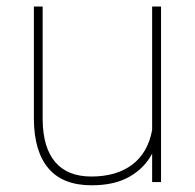

<svg xmlns="http://www.w3.org/2000/svg" viewBox="-20 -548 587 578"><path d="M438 0V-85.4Q414.6 -41.5 369.6 -15.9Q324.7 9.8 255.9 9.8Q169.4 9.8 126.2 -40.8Q83 -91.3 82 -188V-528.3H108.4V-187Q109.4 -103 146.5 -59.8Q183.6 -16.6 254.9 -16.6Q330.6 -16.6 377.9 -52.2Q425.3 -87.9 438 -156.7V-528.3H464.8V0Z"/></svg>

Font: Roboto Thin
Style: Regular
Weight: 250
Designer: Google
Version: Version 2.134; 2016